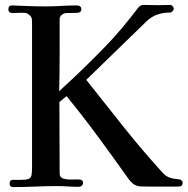

<svg xmlns="http://www.w3.org/2000/svg" viewBox="-20 -757 762 779"><path d="M721 -16Q721 0 705 0Q677 0 649 0Q621 0 593 0Q574 0 552.5 -0.5Q531 -1 517 -14Q513 -18 509.5 -21.5Q506 -25 503 -29Q442 -115 379.5 -200Q317 -285 250 -367L221 -343Q221 -270 221.5 -198Q222 -126 222 -53Q222 -37 237 -32.5Q252 -28 270 -28.5Q288 -29 298 -29Q306 -29 311.5 -26Q317 -23 317 -15Q317 -8 311.5 -3.5Q306 1 300 1Q278 1 255.5 -0.5Q233 -2 210 -2Q166 -2 122 0Q78 2 34 2Q19 2 19 -12Q19 -28 33.5 -27.5Q48 -27 58 -27Q85 -27 95.5 -31Q106 -35 108 -47Q110 -59 110 -81V-655Q110 -662 110 -668.5Q110 -675 109 -681Q108 -689 98 -697Q88 -705 80 -705H58Q52 -705 45.5 -704.5Q39 -704 33 -704Q14 -704 14 -719Q14 -735 28 -735Q41 -735 53.5 -734Q66 -733 78 -733Q100 -732 122 -731.5Q144 -731 166 -731Q198 -731 229 -733Q260 -735 291 -735Q310 -735 310 -719Q310 -712 305 -708.5Q300 -705 294 -705Q283 -705 271.5 -704.5Q260 -704 249 -704Q240 -704 231 -697Q222 -690 222 -680V-542Q222 -503 221.5 -464Q221 -425 220 -387Q316 -474 406 -567Q443 -605 476 -644.5Q509 -684 541 -726Q550 -737 561 -737Q576 -737 591 -736.5Q606 -736 620 -736Q633 -736 645.5 -736.5Q658 -737 671 -737Q676 -737 680.5 -732Q685 -727 685 -722Q685 -716 680 -711Q675 -706 669 -706Q642 -706 618.5 -698Q595 -690 575 -671L330 -433Q405 -338 481.5 -242Q558 -146 640 -56Q654 -41 669.5 -36Q685 -31 697.5 -30.5Q710 -30 715 -26Q721 -22 721 -16Z"/></svg>

Font: Kaisei Decol Medium
Style: Regular
Weight: 500
Designer: Font-Kai, 金井和夫
Foundry: KAZUO KANAI
Version: Version 5.003